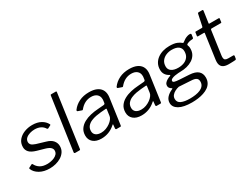

<svg xmlns="http://www.w3.org/2000/svg" viewBox="-66 -1418 2973 2269"><g transform="rotate(-30 1420.0 -283.5)"><path d="M218.1 10Q135.8 10 80.1 -22.6Q24.4 -55.2 5.8 -104.1Q1.1 -114.4 9.7 -119.1L49 -139.2Q54.7 -142.3 59 -140.9Q63.3 -139.6 66.2 -133.8Q84.3 -96.7 121.1 -73.8Q157.8 -50.8 217.6 -50.8Q237.5 -50.8 263.7 -55.5Q290 -60.1 314.3 -70.8Q338.5 -81.6 354.8 -99.9Q371.1 -118.2 371.1 -146.2Q371.1 -170 350.8 -188.8Q330.4 -207.6 283.4 -220.9L184.4 -248.9Q119.6 -267.8 92.3 -297.3Q65.1 -326.8 65.1 -366.6Q65.1 -422.5 97.1 -461.1Q129.1 -499.6 180.2 -519.8Q231.2 -540 289.3 -540Q357.7 -540 405.9 -513.7Q454.1 -487.3 477 -443Q479.5 -439.1 478.8 -435.6Q478.1 -432.1 473.1 -429.3L434.8 -409.7Q430.6 -407.9 427.1 -409.3Q423.7 -410.7 418.6 -416.7Q401.6 -445.9 368.2 -463.2Q334.8 -480.5 286.3 -480.5Q256.5 -480.5 223.4 -470.9Q190.3 -461.2 167.7 -440.7Q145.1 -420.1 145.1 -387.6Q145.1 -368.6 159.4 -352.6Q173.8 -336.6 215.5 -322.9L337.4 -286.4Q395.6 -270.1 423.1 -236.6Q450.6 -203 450.6 -160.9Q450.6 -117.9 429.9 -85.8Q409.2 -53.8 375.1 -32.3Q341 -10.8 299.9 -0.4Q258.9 10 218.1 10Z M638.1 -14.3Q636.8 -4.8 633.9 -2.4Q631.1 0 620.6 0H569.2Q560 0 556.4 -4.3Q552.8 -8.6 553.8 -16.5L656.1 -730.8Q657.3 -738.2 659.3 -740.1Q661.2 -742 667.3 -742H729.2Q741.3 -742 738.3 -728Z M1109.3 -61.7Q1068.4 -25.3 1021.5 -7.7Q974.6 10 922.6 10Q851.2 10 811.1 -24.4Q771 -58.8 771 -115.8Q771 -169 796.7 -205.7Q822.4 -242.4 864.4 -265.5Q906.5 -288.5 957.6 -300.1Q1008.7 -311.7 1059.3 -314.6L1138 -321.1Q1157 -322.6 1159.3 -338.2L1163 -365.4Q1164 -370.8 1164.4 -376.1Q1164.7 -381.4 1164.7 -386.6Q1164.7 -430.5 1136.3 -455.1Q1107.9 -479.7 1058.1 -479.7Q1013.8 -479.7 974.6 -460Q935.3 -440.2 901.2 -398.1Q898.2 -394.3 895.3 -393.7Q892.5 -393.2 886.8 -395.2L835.9 -413.2Q832.2 -415.2 830.6 -419.3Q829 -423.5 833.7 -432.7Q870 -482.3 928.5 -511.2Q986.9 -540 1063.8 -540Q1124.9 -540 1165.3 -522.4Q1205.7 -504.7 1226 -472.7Q1246.3 -440.7 1246.3 -396.6Q1246.3 -389.6 1245.8 -382.2Q1245.3 -374.8 1244.3 -366.8L1194.6 -12.3Q1193.3 -3.8 1191 -1.9Q1188.7 0 1181.3 0H1130.5Q1124 0 1121 -4.3Q1118 -8.6 1118.2 -16.1L1123 -63.6Q1122.5 -76.9 1109.3 -61.7ZM1147.4 -256.8Q1148.6 -265.1 1146.6 -267.8Q1144.5 -270.5 1136.9 -269.5L1067.8 -264.2Q1038.3 -261.7 1001.7 -254.9Q965.2 -248.1 932.1 -233.8Q899.1 -219.4 877.7 -193.6Q856.4 -167.9 856.4 -128.2Q856.4 -92.6 882.2 -72.4Q908.1 -52.2 954 -52.2Q987.9 -52.2 1019.4 -64Q1050.9 -75.8 1076.1 -94Q1102.1 -112.8 1117.8 -133.6Q1133.6 -154.4 1136 -173.4Z M1657.3 -61.7Q1616.4 -25.3 1569.5 -7.7Q1522.6 10 1470.6 10Q1399.2 10 1359.1 -24.4Q1319 -58.8 1319 -115.8Q1319 -169 1344.7 -205.7Q1370.4 -242.4 1412.4 -265.5Q1454.5 -288.5 1505.6 -300.1Q1556.7 -311.7 1607.3 -314.6L1686 -321.1Q1705 -322.6 1707.3 -338.2L1711 -365.4Q1712 -370.8 1712.4 -376.1Q1712.7 -381.4 1712.7 -386.6Q1712.7 -430.5 1684.3 -455.1Q1655.9 -479.7 1606.1 -479.7Q1561.8 -479.7 1522.6 -460Q1483.3 -440.2 1449.2 -398.1Q1446.2 -394.3 1443.3 -393.7Q1440.5 -393.2 1434.8 -395.2L1383.9 -413.2Q1380.2 -415.2 1378.6 -419.3Q1377 -423.5 1381.7 -432.7Q1418 -482.3 1476.5 -511.2Q1534.9 -540 1611.8 -540Q1672.9 -540 1713.3 -522.4Q1753.7 -504.7 1774 -472.7Q1794.3 -440.7 1794.3 -396.6Q1794.3 -389.6 1793.8 -382.2Q1793.3 -374.8 1792.3 -366.8L1742.6 -12.3Q1741.3 -3.8 1739 -1.9Q1736.7 0 1729.3 0H1678.5Q1672 0 1669 -4.3Q1666 -8.6 1666.2 -16.1L1671 -63.6Q1670.5 -76.9 1657.3 -61.7ZM1695.4 -256.8Q1696.6 -265.1 1694.6 -267.8Q1692.5 -270.5 1684.9 -269.5L1615.8 -264.2Q1586.3 -261.7 1549.7 -254.9Q1513.2 -248.1 1480.1 -233.8Q1447.1 -219.4 1425.7 -193.6Q1404.4 -167.9 1404.4 -128.2Q1404.4 -92.6 1430.2 -72.4Q1456.1 -52.2 1502 -52.2Q1535.9 -52.2 1567.4 -64Q1598.9 -75.8 1624.1 -94Q1650.1 -112.8 1665.8 -133.6Q1681.6 -154.4 1684 -173.4Z M2062.3 174.7Q1948.2 174.7 1887.8 140.3Q1827.4 105.9 1827.4 48Q1827.4 5.6 1856.7 -26.4Q1885.9 -58.4 1932.4 -78.1Q1940.1 -81.4 1942 -84.7Q1943.8 -88 1937.2 -91.3Q1919.4 -101.8 1910.6 -113.9Q1901.8 -126.1 1901.8 -143.5Q1901.8 -164.5 1915.3 -180.4Q1928.7 -196.3 1948.9 -207.7Q1969.2 -219.1 1988.4 -225.7Q1996.3 -228.5 1998.5 -232.6Q2000.6 -236.8 1993.9 -239.3Q1959.8 -257.4 1942.6 -284.3Q1925.3 -311.3 1925.3 -348Q1925.3 -395.2 1944.5 -430.5Q1963.7 -465.9 1996.7 -489.9Q2029.6 -513.9 2071.7 -526Q2113.9 -538 2159.7 -538Q2224.4 -538 2260.5 -523.4Q2296.6 -508.9 2316.2 -490.3Q2321.3 -485.5 2327.4 -488.2Q2333.6 -490.9 2339.4 -496.6Q2352.5 -507.6 2368.8 -517.1Q2385.2 -526.5 2403.4 -532.7Q2421.7 -538.8 2437.3 -538.8Q2449 -538.8 2453.8 -535.3Q2458.7 -531.8 2457.4 -522.9L2452.6 -488.7Q2451.4 -478.9 2447.8 -475.2Q2444.3 -471.4 2434.5 -470.9Q2416.5 -470.5 2403.1 -467.7Q2389.7 -465 2378.6 -460.6Q2347.7 -449.7 2352.9 -436.3Q2356.4 -428 2359.4 -416.3Q2362.4 -404.6 2362.4 -387.9Q2362.4 -340.9 2342.2 -307.1Q2322 -273.2 2287.8 -251.6Q2253.5 -229.9 2211.6 -219.4Q2169.7 -209 2125.5 -209Q2116.3 -209 2093.3 -207.6Q2070.3 -206.3 2044.8 -201.7Q2019.2 -197.1 2001 -187.6Q1982.8 -178 1982.8 -161.7Q1982.8 -148.2 2002.7 -142.2Q2022.6 -136.2 2067.7 -133.5L2195.5 -125.9Q2275.3 -121.4 2312.5 -89.4Q2349.7 -57.4 2349.7 0.2Q2349.7 40.2 2333.5 69.6Q2317.3 99.1 2288.8 119.1Q2260.2 139.1 2223.4 151.3Q2186.6 163.6 2145.4 169.1Q2104.1 174.7 2062.3 174.7ZM2064.9 123Q2103.3 123 2139.9 117.6Q2176.6 112.2 2205.7 99.5Q2234.9 86.8 2252.3 64.6Q2269.8 42.3 2269.8 9.3Q2269.8 -22.1 2250.3 -37.3Q2230.8 -52.5 2181.4 -54.9L2017.8 -64.8Q1987.7 -58.3 1961.8 -44.6Q1935.9 -30.9 1919.8 -10.6Q1903.7 9.7 1903.7 37.8Q1903.7 83.5 1946.5 103.2Q1989.2 123 2064.9 123ZM2128.1 -261.6Q2169.7 -261.6 2205.3 -275.3Q2240.9 -288.9 2263 -318.5Q2285.2 -348.1 2285.2 -395.1Q2285.2 -437.9 2254 -461.4Q2222.8 -484.9 2161.4 -484.9Q2120.1 -484.9 2083.7 -469.3Q2047.4 -453.8 2024.9 -423.7Q2002.4 -393.7 2002.4 -348.4Q2002.4 -307.1 2035.5 -284.3Q2068.5 -261.6 2128.1 -261.6Z M2662 0Q2606.8 0 2579.2 -22.7Q2551.7 -45.4 2551.7 -91.7Q2551.7 -99.6 2552.4 -108.1Q2553.1 -116.6 2554.1 -125.2L2600.7 -459.3Q2601.7 -464.4 2599.3 -465.9Q2597 -467.5 2591.6 -467.5H2510.4Q2501.7 -467.5 2502.8 -480.3L2509.2 -522.8Q2509.8 -527.7 2511.6 -528.9Q2513.4 -530 2518.4 -530H2602.7Q2606.6 -530 2609.9 -533.3Q2613.2 -536.7 2613.5 -540.8L2647.1 -699.6Q2649 -710 2660.4 -710H2711Q2716.9 -710 2718.9 -706.3Q2721 -702.6 2719.7 -693.6L2697.2 -538.2Q2696.2 -533.9 2698.1 -532.1Q2699.9 -530.3 2704.2 -530.3H2829.1Q2834.1 -530.3 2837.4 -527.9Q2840.8 -525.4 2839.5 -520.5L2833.5 -475.5Q2832.5 -470.6 2830.8 -469Q2829 -467.5 2822.6 -467.5H2696.2Q2686.7 -467.5 2684.5 -456.5L2640.1 -139.8Q2639.1 -131.7 2638.3 -125.1Q2637.6 -118.5 2637.6 -111.8Q2637.6 -82 2651.2 -72.5Q2664.9 -63.1 2691.8 -63.1H2760.9Q2766 -63.1 2769.1 -59.1Q2772.2 -55.2 2771.7 -50.1L2766.2 -15.8Q2764.6 -6 2755.7 -3.6Q2744.8 -2.3 2726.8 -1.6Q2708.7 -1 2690.8 -0.5Q2672.9 0 2662 0Z"/></g></svg>

Font: Libre Franklin Thin
Style: Italic
Weight: 100
Italic angle: -8°
Designer: Pablo Impallari, Rodrigo Fuenzalida, Nhung Nguyen
Foundry: Impallari Type
Version: Version 3.000